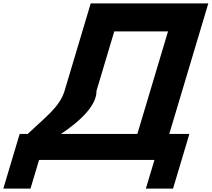

<svg xmlns="http://www.w3.org/2000/svg" viewBox="-45 -845 1247 1131"><path d="M523.4 -310 628.1 -660H944.7L764.1 -56H314C437.5 -138 525.4 -229 523.4 -310ZM1070.6 -56H952.1L1182.1 -825H489.4L335.4 -310C306.2 -214 222 -155 118.4 -56H70.9L-25.4 266H134.6L185.2 97H864.8L814.3 266H974.3Z"/></svg>

Font: Hussar
Style: BdSuprExtOblThree
Weight: 700
Foundry: Cannot Into Space Fonts
Version: Version 2.00